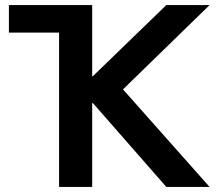

<svg xmlns="http://www.w3.org/2000/svg" viewBox="-20 -734 863 754"><path d="M342 -435H345L633 -714H803L463 -383L803 0H633L345 -329H342V0H212V-606H15V-714H342Z"/></svg>

Font: Non Bureau Medium
Style: Regular
Weight: 500
Designer: Jona Saucedo
Foundry: Non Foundry
Version: Version 1.000; ttfautohint (v1.8.4)